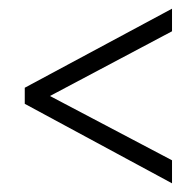

<svg xmlns="http://www.w3.org/2000/svg" viewBox="-20 -543 451 442"><path d="M37 -304V-341L376 -523V-471L95 -322L376 -174V-121Z"/></svg>

Font: Noto Sans Gurmukhi ExtraCondensed Light
Style: Regular
Weight: 300
Width: 2
Designer: Jelle Bosma - Monotype Design Team
Foundry: Monotype Imaging Inc.
Version: Version 2.004; ttfautohint (v1.8.4.7-5d5b)